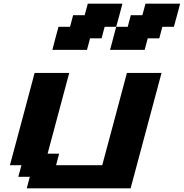

<svg xmlns="http://www.w3.org/2000/svg" viewBox="-20 -1020 996 1040"><path d="M125 0H687.5Q715.3 -104 771.2 -312.3Q827.1 -520.5 855 -625H667.5Q645.5 -542 600.8 -375.2Q556.2 -208.5 533.7 -125H283.7L300.3 -187.5H237.8L355 -625H167.5Q145.5 -542 100.8 -375Q56.2 -208 33.7 -125H96.2L79.1 -62.5H141.6ZM576.2 -750H763.7L780.3 -812.5H842.8L859.4 -875H921.9Q927.7 -896 939 -937.5Q950.2 -979 955.6 -1000H768.1L751 -937.5H688.5L671.9 -875H609.4Q604 -854 593 -812.5Q582 -771 576.2 -750ZM263.7 -750H451.2L467.8 -812.5H530.3L546.9 -875H609.4Q615.2 -895.5 626.5 -937.3Q637.7 -979 643.1 -1000H455.6L438.5 -937.5H376L359.4 -875H296.9Q291 -854 280 -812.5Q269 -771 263.7 -750Z"/></svg>

Font: Faithful 32x
Style: SemiboldOblique
Weight: 400
Foundry: Faithful Resource Pack
Version: Version 1.0; January 27, 2023